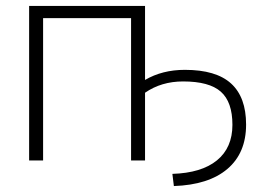

<svg xmlns="http://www.w3.org/2000/svg" viewBox="-20 -540 891 646"><path d="M468 -520V-271Q526 -305 602 -305Q707 -305 757.5 -259Q808 -213 808 -121Q808 -25 745 28.5Q682 82 565 86L560 45Q658 42 710 -0.5Q762 -43 762 -120Q762 -197 723 -231.5Q684 -266 596 -266Q523 -266 468 -228V0H421V-479H125V0H78V-520Z"/></svg>

Font: Mplus 1p Light
Style: Regular
Weight: 300
Version: Version 1.061